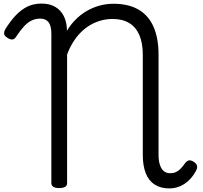

<svg xmlns="http://www.w3.org/2000/svg" viewBox="-20 -1036 1136 1073"><path d="M927 17Q878 17 844.5 -4.5Q811 -26 794.5 -68Q778 -110 778 -170V-730Q778 -795 759 -839.5Q740 -884 702.5 -907Q665 -930 609 -930Q575 -930 543 -921Q511 -912 482.5 -895Q454 -878 430 -853.5Q406 -829 387 -798Q368 -767 355 -731V-13Q355 1 344 8Q333 15 311 15Q289 15 278 8Q267 1 267 -13V-848Q267 -891 251.5 -911.5Q236 -932 205 -932Q180 -932 158 -922Q136 -912 115 -889.5Q94 -867 71 -832Q62 -817 49.5 -815.5Q37 -814 21 -825Q4 -835 3 -847.5Q2 -860 11 -875Q38 -918 67.5 -949.5Q97 -981 132 -998.5Q167 -1016 211 -1016Q250 -1016 277 -1003.5Q304 -991 321 -970Q338 -949 346 -922Q354 -895 354 -866V-864Q375 -899 403 -927Q431 -955 464.5 -974.5Q498 -994 536 -1004.5Q574 -1015 614 -1015Q697 -1015 753 -983Q809 -951 837.5 -887.5Q866 -824 866 -730V-172Q866 -138 873.5 -115Q881 -92 895 -80Q909 -68 932 -68Q948 -68 961.5 -73.5Q975 -79 987 -91Q999 -103 1010 -118Q1021 -135 1033 -139Q1045 -143 1062 -132Q1080 -121 1081.5 -107Q1083 -93 1073 -77Q1060 -54 1044 -36.5Q1028 -19 1009 -7Q990 5 969.5 11Q949 17 927 17Z"/></svg>

Font: Playwrite ES Deco
Style: Regular
Weight: 400
Designer: Veronika Burian, José Scaglione
Foundry: TypeTogether
Version: Version 1.002